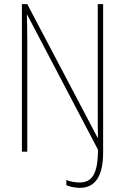

<svg xmlns="http://www.w3.org/2000/svg" viewBox="-20 -734 604 929"><path d="M366 175C440 175 479 119 479 4V-714H453V-189C453 -154 453 -111 454 -68H452L112 -714H86V0H112V-538C112 -594 111 -626 110 -662H112L454 -10C454 108 425 149 365 149C344 149 317 144 301 137V162C315 169 343 175 366 175Z"/></svg>

Font: Noto Sans Armenian Condensed Thin
Style: Regular
Weight: 100
Width: 3
Designer: Monotype Design Team
Foundry: Monotype Imaging Inc.
Version: Version 2.008